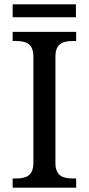

<svg xmlns="http://www.w3.org/2000/svg" viewBox="-20 -860 407 880"><path d="M38 -781H328V-840H38ZM38 0H329V-42H316C271 -42 234 -51 234 -114V-600C234 -663 271 -672 316 -672H329V-714H38V-672H51C96 -672 133 -663 133 -600V-114C133 -51 96 -42 51 -42H38Z"/></svg>

Font: Noto Serif Balinese
Style: Regular
Weight: 400
Designer: Monotype Design Team
Foundry: Monotype Imaging Inc.
Version: Version 2.005